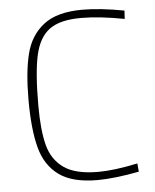

<svg xmlns="http://www.w3.org/2000/svg" viewBox="-52 -753 649 806"><g transform="rotate(-5 272.5 -350.0)"><path d="M67 -352Q67 -469 86 -545Q105 -621 161.5 -665Q218 -709 325 -709Q399 -709 501 -690L499 -655Q394 -675 316 -675Q228 -675 183.5 -642.5Q139 -610 122.5 -537Q106 -464 106 -325Q106 -220 122.5 -157Q139 -94 188 -59.5Q237 -25 333 -25Q400 -25 499 -46L502 -11Q397 9 326 9Q221 9 164.5 -32Q108 -73 87.5 -150Q67 -227 67 -352Z"/></g></svg>

Font: Cairo ExtraLight
Style: Regular
Weight: 250
Designer: Mohamed Gaber, the designers of Titillium
Foundry: Kief Type Foundry
Version: Version 2.009; ttfautohint (v1.5.33-1714) -l 8 -r 50 -G 200 